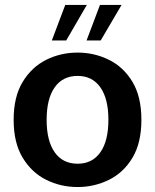

<svg xmlns="http://www.w3.org/2000/svg" viewBox="-20 -743 624 774"><path d="M293 11Q225 11 166.5 -18Q108 -47 71.5 -107Q35 -167 35 -260Q35 -353 71.5 -413Q108 -473 166.5 -502Q225 -531 293 -531Q360 -531 419 -502Q478 -473 514 -413Q550 -353 550 -260Q550 -167 514 -107Q478 -47 419 -18Q360 11 293 11ZM293 -83Q352 -83 384.5 -129Q417 -175 417 -260Q417 -345 384.5 -391Q352 -437 293 -437Q233 -437 200.5 -391Q168 -345 168 -260Q168 -175 200.5 -129Q233 -83 293 -83ZM189 -580 243 -723H330L247 -580ZM329 -580 383 -723H470L386 -580Z"/></svg>

Font: Murecho Medium
Style: Regular
Weight: 500
Designer: Neil Summerour
Foundry: Positype
Version: Version 1.010; ttfautohint (v1.8.3)